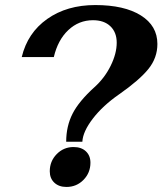

<svg xmlns="http://www.w3.org/2000/svg" viewBox="-20 -730 643 760"><path d="M354 -385Q394 -421 418 -469.5Q442 -518 442 -561Q442 -602 417 -626Q392 -650 348 -650Q292 -650 250.5 -611Q209 -572 193 -504H66Q89 -600 167 -655Q245 -710 357 -710Q472 -710 537.5 -669Q603 -628 603 -556Q603 -501 567.5 -457Q532 -413 452 -357Q387 -312 347.5 -260.5Q308 -209 306 -169H242Q242 -230 267 -279.5Q292 -329 354 -385ZM177 -52Q177 -92 204.5 -120Q232 -148 271 -148Q302 -148 320 -131Q338 -114 338 -86Q338 -46 310.5 -18Q283 10 243 10Q213 10 195 -7Q177 -24 177 -52Z"/></svg>

Font: Fahkwang
Style: Bold Italic
Weight: 700
Italic angle: -10°
Designer: Suppakit Chalermlarp | Katatrad Co.,Ltd.
Foundry: Cadson Demak Co.,Ltd.
Version: Version 1.000; ttfautohint (v1.6)